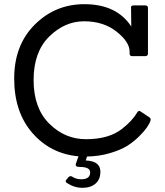

<svg xmlns="http://www.w3.org/2000/svg" viewBox="-20 -744 792 920"><path d="M301 133Q290 126 298 117L308 105Q316 97 325 102Q344 115 369 115Q412 115 412 82Q412 56 363 56Q350 56 345.5 52Q341 48 344 39L356 5Q222 -7 135 -107Q48 -207 48 -367.5Q48 -528 146.5 -626Q245 -724 384 -724Q539 -724 609 -617L608 -706Q606 -718 620 -718H676Q689 -718 689 -706V-488Q689 -475 676 -475H613Q601 -475 601 -488V-497Q601 -543 538.5 -592.5Q476 -642 383 -642Q290 -642 215.5 -568.5Q141 -495 141 -360.5Q141 -226 216 -151.5Q291 -77 392 -77Q501 -77 564 -126Q613 -164 636 -203Q644 -218 655 -209L697 -181Q702 -177 702 -171.5Q702 -166 697.5 -156.5Q693 -147 682.5 -131.5Q672 -116 646 -90Q620 -64 588.5 -44.5Q557 -25 506 -10Q455 5 397 6L391 25Q405 25 424 30Q461 42 461 79Q461 116 437.5 136Q414 156 375 156Q336 156 301 133Z"/></svg>

Font: Sanchez
Style: Regular
Weight: 400
Designer: Daniel Hernández
Foundry: LatinoType
Version: Version 1.001